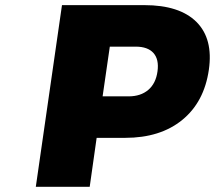

<svg xmlns="http://www.w3.org/2000/svg" viewBox="-20 -721 830 741"><path d="M118.2 0 219.2 -701.2H537.1Q673.3 -701.2 738.3 -636.2Q803.2 -571.3 786.1 -452.1Q768.1 -327.1 683.3 -258.1Q598.6 -189 462.9 -189H353L326.2 0ZM376 -349.1H476.1Q522.9 -349.1 552.2 -374Q581.5 -398.9 587.9 -445.8Q594.2 -491.7 572.3 -516.4Q550.3 -541 503.9 -541H403.8Z"/></svg>

Font: Trueno ExtraBold
Style: Italic
Weight: 800
Designer: Julieta Ulanovsky
Foundry: Julieta Ulanovsky
Version: Version 3.001b | FøM Fix